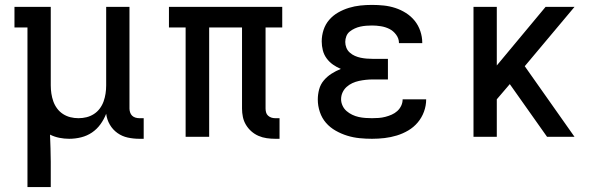

<svg xmlns="http://www.w3.org/2000/svg" viewBox="-20 -558 2440 783"><path d="M92 205V-446H39V-530H187V-210Q187 -193 189.5 -176.5Q192 -160 197.5 -144.5Q203 -129 213 -115.5Q223 -102 237 -93Q251 -84 267 -80Q283 -76 300 -76Q317 -76 333 -80Q349 -84 363 -93Q377 -102 387 -115.5Q397 -129 402.5 -144.5Q408 -160 410.5 -176.5Q413 -193 413 -210V-530H508V-115Q508 -108 510.5 -100Q513 -92 518.5 -86.5Q524 -81 532 -78.5Q540 -76 548 -76H566V8H548Q524 8 501 3Q478 -2 459 -15.5Q440 -29 428 -49.5Q416 -70 413 -94Q404 -71 389.5 -51Q375 -31 355 -17.5Q335 -4 311 2Q287 8 262 8Q242 8 222 4Q202 0 184 -9Q185 19 186 47Q187 75 187 102V205Z M1102 8Q1085 8 1067.5 5.5Q1050 3 1034 -4Q1018 -11 1005 -22.5Q992 -34 983 -49Q974 -64 970.5 -81Q967 -98 967 -115V-446H833V0H737V-446H669V-530H1131V-446H1063V-115Q1063 -108 1065 -100Q1067 -92 1073 -86.5Q1079 -81 1086.5 -78.5Q1094 -76 1102 -76H1120V8Z M1497 8Q1472 8 1446.5 5.5Q1421 3 1396.5 -4.5Q1372 -12 1349 -25Q1326 -38 1309.5 -57Q1293 -76 1284.5 -101Q1276 -126 1276 -152Q1276 -173 1281.5 -193.5Q1287 -214 1300.5 -230Q1314 -246 1332 -257.5Q1350 -269 1370 -277Q1353 -284 1338 -294.5Q1323 -305 1312 -320Q1301 -335 1296.5 -353Q1292 -371 1292 -389Q1292 -413 1299.5 -436Q1307 -459 1322.5 -477Q1338 -495 1359 -507Q1380 -519 1403 -526Q1426 -533 1449.5 -535.5Q1473 -538 1497 -538Q1521 -538 1545 -535.5Q1569 -533 1592 -525.5Q1615 -518 1635.5 -505Q1656 -492 1671 -473.5Q1686 -455 1694 -431.5Q1702 -408 1702 -384Q1702 -384 1702 -383.5Q1702 -383 1702 -382H1607Q1607 -382 1607 -382.5Q1607 -383 1607 -383Q1607 -401 1595.5 -416.5Q1584 -432 1568 -440Q1552 -448 1533.5 -451Q1515 -454 1497 -454Q1485 -454 1473 -453Q1461 -452 1449.5 -449.5Q1438 -447 1427 -442Q1416 -437 1406.5 -429.5Q1397 -422 1392.5 -410.5Q1388 -399 1388 -387Q1388 -375 1392.5 -363.5Q1397 -352 1406.5 -343.5Q1416 -335 1427.5 -330Q1439 -325 1451 -322.5Q1463 -320 1475.5 -319Q1488 -318 1500 -318H1562V-234H1500Q1486 -234 1472 -232.5Q1458 -231 1444 -228Q1430 -225 1417 -219Q1404 -213 1393.5 -203.5Q1383 -194 1377 -181Q1371 -168 1371 -153Q1371 -140 1377 -127Q1383 -114 1393.5 -105Q1404 -96 1416.5 -90Q1429 -84 1442.5 -81Q1456 -78 1470 -77Q1484 -76 1497 -76Q1511 -76 1524.5 -77Q1538 -78 1551.5 -81.5Q1565 -85 1577.5 -90.5Q1590 -96 1600 -105Q1610 -114 1616 -126.5Q1622 -139 1622 -153H1718Q1718 -153 1718 -153Q1718 -153 1718 -153Q1718 -127 1709 -102.5Q1700 -78 1683.5 -58.5Q1667 -39 1645 -26Q1623 -13 1598.5 -5.5Q1574 2 1548.5 5Q1523 8 1497 8Z M1911 0V-530H2006V-291L2205 -530H2323L2120 -288L2323 0H2211L2059 -215L2006 -153V0Z"/></svg>

Font: Iosevka Slab Medium Extended
Style: Regular
Weight: 500
Width: 7
Monospace: yes
Designer: Belleve Invis
Foundry: Belleve Invis
Version: Version 11.1.1; ttfautohint (v1.8.3)